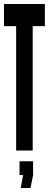

<svg xmlns="http://www.w3.org/2000/svg" viewBox="-28 -755 268 963"><path d="M53 -624V0H136V-624H197V-735H-8V-624ZM138 54H70V123H88L76 188H125L138 123Z"/></svg>

Font: League Gothic Condensed
Style: Regular
Weight: 400
Width: 3
Designer: Tyler Finck
Foundry: The League of Moveable Type
Version: Version 1.001;PS 001.001;hotconv 1.0.56;makeotf.lib2.0.21325